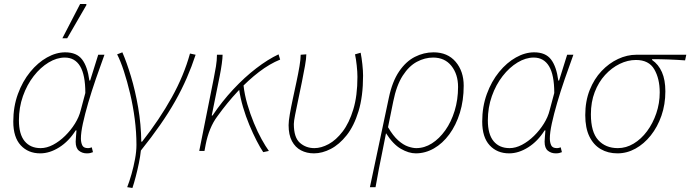

<svg xmlns="http://www.w3.org/2000/svg" viewBox="-20 -750 3430 954"><path d="M180 12Q120 12 83 -28Q46 -68 46 -146Q46 -220 69 -283Q92 -346 130 -392.5Q168 -439 213.5 -464.5Q259 -490 304 -490Q361 -490 388 -454.5Q415 -419 424 -350H428L468 -478H499Q477 -418 456 -357Q435 -296 418.5 -239.5Q402 -183 392 -137Q382 -91 382 -62Q382 -43 388.5 -28.5Q395 -14 417 -14Q423 -14 428 -15.5Q433 -17 436 -18L442 6Q434 9 428 10.5Q422 12 411 12Q389 12 372.5 -1Q356 -14 356 -46Q356 -55 357.5 -70.5Q359 -86 360 -102H356Q322 -48 274.5 -18Q227 12 180 12ZM182 -14Q212 -14 243.5 -30.5Q275 -47 303.5 -75Q332 -103 352.5 -136Q373 -169 381 -202L404 -288Q404 -378 378 -421Q352 -464 302 -464Q262 -464 221.5 -439.5Q181 -415 147.5 -372Q114 -329 94 -272.5Q74 -216 74 -152Q74 -83 102.5 -48.5Q131 -14 182 -14ZM290 -560 378 -730H408L410 -726L314 -560Z M612 180Q623 152 633.5 115Q644 78 651 40Q658 2 658 -30Q658 -93 649.5 -158.5Q641 -224 626.5 -285Q612 -346 595.5 -396.5Q579 -447 562 -480L588 -490Q609 -442 630.5 -371Q652 -300 666.5 -216Q681 -132 682 -46H686Q773 -157 833.5 -266Q894 -375 924 -484L952 -478Q933 -420 908 -362.5Q883 -305 850.5 -247.5Q818 -190 775.5 -129Q733 -68 680 -2Q677 27 670 61Q663 95 654.5 127.5Q646 160 638 184Z M970 0 1042 -360Q1048 -389 1053 -420Q1058 -451 1058 -478H1086Q1086 -462 1082 -433Q1078 -404 1072 -374L1032 -176H1036Q1083 -246 1139 -306Q1195 -366 1253 -410.5Q1311 -455 1364 -480L1372 -454Q1320 -433 1267 -392.5Q1214 -352 1161.5 -296Q1109 -240 1060 -172Q1039 -144 1024.5 -108.5Q1010 -73 1002 -32L996 0ZM1288 6Q1273 -16 1255 -51Q1237 -86 1219 -129Q1201 -172 1187.5 -218Q1174 -264 1168 -307L1190 -326Q1195 -280 1209 -232Q1223 -184 1241.5 -139Q1260 -94 1280 -58Q1300 -22 1316 0Z M1540 12Q1504 12 1475.5 -3Q1447 -18 1430.5 -49Q1414 -80 1414 -128Q1414 -148 1420 -182.5Q1426 -217 1435 -259Q1444 -301 1453 -343Q1462 -385 1468 -420.5Q1474 -456 1474 -478L1502 -480Q1502 -460 1495.5 -423.5Q1489 -387 1480 -342.5Q1471 -298 1462 -255.5Q1453 -213 1446.5 -180Q1440 -147 1440 -134Q1440 -67 1470 -40.5Q1500 -14 1542 -14Q1576 -14 1613 -34Q1650 -54 1682.5 -96.5Q1715 -139 1735.5 -206.5Q1756 -274 1756 -368Q1756 -392 1752.5 -424.5Q1749 -457 1744 -480L1772 -488Q1777 -463 1780.5 -430.5Q1784 -398 1784 -374Q1784 -271 1761.5 -197.5Q1739 -124 1702.5 -78Q1666 -32 1623.5 -10Q1581 12 1540 12Z M1818 180 1912 -264Q1929 -345 1963 -395Q1997 -445 2041.5 -467.5Q2086 -490 2134 -490Q2204 -490 2244 -443Q2284 -396 2284 -324Q2284 -251 2265 -189.5Q2246 -128 2212.5 -82.5Q2179 -37 2136 -12.5Q2093 12 2046 12Q2011 12 1972 -10.5Q1933 -33 1898 -88Q1888 -36 1879.5 5Q1871 46 1863 87Q1855 128 1846 180ZM2048 -14Q2089 -14 2126 -37.5Q2163 -61 2192.5 -102.5Q2222 -144 2239 -199.5Q2256 -255 2256 -318Q2256 -381 2223 -422.5Q2190 -464 2132 -464Q2091 -464 2051.5 -443Q2012 -422 1981 -374Q1950 -326 1934 -246L1908 -118Q1933 -75 1958.5 -52.5Q1984 -30 2007.5 -22Q2031 -14 2048 -14Z M2510 12Q2450 12 2413 -28Q2376 -68 2376 -146Q2376 -220 2399 -283Q2422 -346 2460 -392.5Q2498 -439 2543.5 -464.5Q2589 -490 2634 -490Q2691 -490 2718 -454.5Q2745 -419 2754 -350H2758L2798 -478H2829Q2807 -418 2786 -357Q2765 -296 2748.5 -239.5Q2732 -183 2722 -137Q2712 -91 2712 -62Q2712 -43 2718.5 -28.5Q2725 -14 2747 -14Q2753 -14 2758 -15.5Q2763 -17 2766 -18L2772 6Q2764 9 2758 10.5Q2752 12 2741 12Q2719 12 2702.5 -1Q2686 -14 2686 -46Q2686 -55 2687.5 -70.5Q2689 -86 2690 -102H2686Q2652 -48 2604.5 -18Q2557 12 2510 12ZM2512 -14Q2542 -14 2573.5 -30.5Q2605 -47 2633.5 -75Q2662 -103 2682.5 -136Q2703 -169 2711 -202L2734 -288Q2734 -378 2708 -421Q2682 -464 2632 -464Q2592 -464 2551.5 -439.5Q2511 -415 2477.5 -372Q2444 -329 2424 -272.5Q2404 -216 2404 -152Q2404 -83 2432.5 -48.5Q2461 -14 2512 -14Z M3048 12Q3001 12 2965 -9Q2929 -30 2908.5 -72Q2888 -114 2888 -178Q2888 -247 2910 -302.5Q2932 -358 2969 -397Q3006 -436 3051 -457Q3096 -478 3142 -478H3390L3384 -450Q3343 -453 3302.5 -454.5Q3262 -456 3220 -456V-452Q3252 -430 3269 -391.5Q3286 -353 3286 -296Q3286 -231 3266.5 -175Q3247 -119 3213.5 -77Q3180 -35 3137.5 -11.5Q3095 12 3048 12ZM3050 -14Q3091 -14 3128.5 -36.5Q3166 -59 3195 -98Q3224 -137 3241 -187Q3258 -237 3258 -291Q3258 -359 3231 -405.5Q3204 -452 3140 -452Q3099 -452 3059 -432.5Q3019 -413 2986.5 -377.5Q2954 -342 2935 -292.5Q2916 -243 2916 -182Q2916 -94 2952.5 -54Q2989 -14 3050 -14Z"/></svg>

Font: Source Sans 3 ExtraLight
Style: Italic
Weight: 250
Italic angle: -11°
Designer: Paul D. Hunt
Foundry: Adobe
Version: Version 3.046;hotconv 1.0.118;makeotfexe 2.5.65603